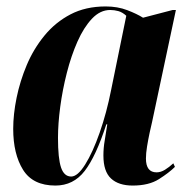

<svg xmlns="http://www.w3.org/2000/svg" viewBox="-20 -566 585 596"><path d="M152 10Q82 10 51.5 -39Q21 -88 21 -166Q21 -211 31.5 -262.5Q42 -314 63 -364Q84 -414 118 -455.5Q152 -497 199 -521.5Q246 -546 308 -546Q345 -546 375 -534.5Q405 -523 424 -511L516 -535H526L452 -187Q449 -175 444.5 -154Q440 -133 436.5 -111.5Q433 -90 433 -74Q433 -31 466 -31Q479 -31 492 -39Q505 -47 518 -59L523 -48Q505 -30 473.5 -10Q442 10 392 10Q348 10 324.5 -12Q301 -34 301 -83Q301 -107 305 -129.5Q309 -152 313 -180H310Q278 -81 243 -35.5Q208 10 152 10ZM201 -18Q221 -18 244.5 -55.5Q268 -93 289.5 -154.5Q311 -216 325 -287L372 -517Q360 -528 347.5 -531.5Q335 -535 322 -535Q291 -535 265.5 -508Q240 -481 220.5 -437Q201 -393 187.5 -340Q174 -287 167 -234.5Q160 -182 160 -138Q160 -74 169.5 -46Q179 -18 201 -18Z"/></svg>

Font: Noto Serif Display ExtraCondensed ExtraBold
Style: Italic
Weight: 800
Width: 2
Italic angle: -12°
Designer: Monotype Design Team
Foundry: Monotype Imaging Inc.
Version: Version 2.009